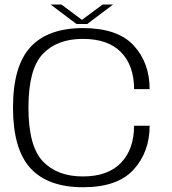

<svg xmlns="http://www.w3.org/2000/svg" viewBox="-20 -802 740 827"><path d="M337.5 4.5Q486.5 4.5 555.5 -71.5Q624.5 -147.5 624.5 -260.5H557.5Q557.5 -159.5 501.2 -100.8Q445 -42 336.5 -42Q226.5 -42 164.5 -107.2Q102.5 -172.5 102.5 -338.5Q102.5 -504.5 164.2 -569.5Q226 -634.5 336.5 -634.5Q445.5 -634.5 501.5 -577Q557.5 -519.5 557.5 -418H624.5Q624.5 -532 555.5 -606.5Q486.5 -681 337.5 -681Q186 -681 111 -599Q36 -517 36 -338.5Q36 -159.5 111.2 -77.5Q186.5 4.5 337.5 4.5ZM309.5 -698.5H355.5L467 -782.5H422L333 -716.5L244.5 -782.5H198Z"/></svg>

Font: Anybody SemiExpanded Light
Style: Regular
Weight: 300
Width: 6
Version: Version 1.113;gftools[0.9.25]